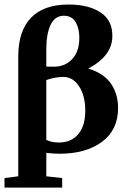

<svg xmlns="http://www.w3.org/2000/svg" viewBox="-20 -671 564 852"><path d="M0 161.6V119.1L61 111.3V-419.9Q61 -533.2 117.4 -592Q173.8 -650.9 284.7 -650.9Q373 -650.9 426 -616Q479 -581.1 478.5 -512.2Q479.5 -423.8 371.6 -366.7Q408.2 -356 434.8 -337.2Q461.4 -318.4 476.1 -294.4Q490.7 -270.5 497.3 -245.4Q503.9 -220.2 503.9 -191.4Q503.9 -94.2 432.4 -41.5Q360.8 11.2 244.6 11.2Q215.8 11.2 185.5 7.3V111.3L255.9 119.1V161.6ZM185.5 -452.1V-375.5L221.2 -375Q271 -376 301.5 -409.9Q332 -443.8 332 -503.4Q332 -545.4 315.4 -573.2Q298.8 -601.1 263.2 -601.1Q224.1 -601.1 204.8 -561.3Q185.5 -521.5 185.5 -452.1ZM261.2 -329.6Q226.6 -329.6 185.5 -315.9V-50.3Q209.5 -38.6 241.2 -38.6Q295.9 -38.6 327.1 -75.4Q358.4 -112.3 358.4 -179.7Q358.4 -246.6 330.8 -288.1Q303.2 -329.6 261.2 -329.6Z"/></svg>

Font: Elstob
Style: Bold
Weight: 700
Designer: Peter S. Baker
Version: Version 1.015